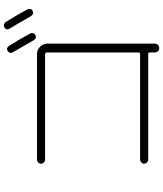

<svg xmlns="http://www.w3.org/2000/svg" viewBox="59 -936 881 1040"><g transform="rotate(-90 500.0 -416.5)"><path d="M837.9 -694.3Q841.8 -686.5 839.8 -678.2Q837.9 -669.9 830.1 -666Q813.5 -657.2 801.8 -674.8Q761.7 -745.1 736.3 -788.1Q731.4 -794.9 733.4 -802.7Q735.4 -810.5 742.2 -815.4Q759.8 -826.2 771.5 -807.6Q800.8 -762.7 837.9 -694.3ZM931.6 -690.4Q898.4 -750 864.3 -805.7Q854.5 -823.2 871.1 -834Q878.9 -837.9 886.7 -835.9Q894.5 -834 900.4 -826.2Q945.3 -753.9 968.8 -709Q972.7 -701.2 970.7 -692.9Q968.8 -684.6 960.9 -680.7Q942.4 -672.9 931.6 -690.4ZM725.6 -98.6Q734.4 -98.6 735.4 -108.4V-603.5Q735.4 -612.3 725.6 -613.3H155.3Q146.5 -613.3 139.6 -619.6Q132.8 -626 132.8 -634.8Q132.8 -643.6 139.6 -650.4Q146.5 -657.2 155.3 -657.2H726.6Q750 -657.2 766.6 -640.1Q783.2 -623 783.2 -599.6V-18.6Q783.2 -8.8 775.9 -2Q768.6 4.9 758.8 4.9Q749 4.9 742.2 -2Q735.4 -8.8 735.4 -18.6V-46.9Q735.4 -54.7 726.6 -54.7H155.3Q146.5 -54.7 139.6 -61.5Q132.8 -68.4 132.8 -77.1Q132.8 -85.9 139.6 -92.3Q146.5 -98.6 155.3 -98.6Z"/></g></svg>

Font: Rounded Mgen+ 2m light
Style: Regular
Weight: 200
Designer: [Source Han Sans]
Ryoko NISHIZUKA  (kana & ideographs); Paul D. Hunt (Latin, Greek & Cyrillic); Wenlong ZHANG  (bopomofo
Version: Version 1.059.20150602